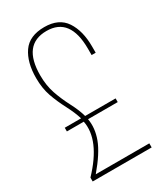

<svg xmlns="http://www.w3.org/2000/svg" viewBox="-178 -781 739 857"><g transform="rotate(-30 191.5 -352.5)"><path d="M196 -705Q271 -705 304.5 -654.5Q338 -604 338 -523V-491H317V-524Q317 -685 196 -685Q73 -685 73 -527Q73 -475 87.5 -432.5Q102 -390 124.5 -347Q147 -304 156 -270H313V-251H160Q169 -202 149 -148Q129 -94 67 -21H343V0H39V-20Q159 -146 138 -251H51V-270H135Q125 -304 102.5 -347Q80 -390 65.5 -431.5Q51 -473 51 -526Q51 -607 85 -656Q119 -705 196 -705Z"/></g></svg>

Font: Bebas Neue Light
Style: Regular
Weight: 300
Designer: Ryoichi Tsunekawa
Foundry: Ryoichi Tsunekawa
Version: Version 001.003; ttfautohint (v1.5.65-e2d9)